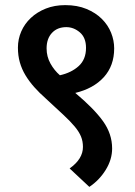

<svg xmlns="http://www.w3.org/2000/svg" viewBox="-20 -666 526 750"><path d="M316 -479Q316 -519 292 -539.5Q268 -560 239 -560Q204 -560 183 -537.5Q162 -515 162 -477Q162 -445 177 -418Q192 -391 214 -372Q259 -382 287.5 -408Q316 -434 316 -479ZM418 -86Q418 -43 393 -2.5Q368 38 329 64L252 -8Q304 -45 304 -92Q304 -114 296.5 -132.5Q289 -151 272 -171.5Q255 -192 227 -218Q199 -244 159 -281Q134 -303 114 -325.5Q94 -348 79.5 -372Q65 -396 57.5 -422.5Q50 -449 50 -480Q50 -513 63 -543Q76 -573 100.5 -596Q125 -619 159 -632.5Q193 -646 235 -646Q282 -646 318 -631Q354 -616 378 -592Q402 -568 414 -538Q426 -508 426 -477Q426 -409 385.5 -364.5Q345 -320 274 -303Q347 -242 382.5 -192.5Q418 -143 418 -86Z"/></svg>

Font: Ek Mukta SemiBold
Style: Regular
Weight: 600
Designer: Girish Dalvi and Yashodeep Gholap
Foundry: Ek Type
Version: Version 2.538;PS 1.002;hotconv 16.6.51;makeotf.lib2.5.65220;